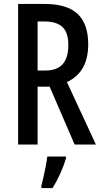

<svg xmlns="http://www.w3.org/2000/svg" viewBox="-20 -785 517 975"><path d="M206 -765Q321 -765 374.5 -714Q428 -663 428 -560Q428 -491 402 -443Q376 -395 320 -368L467 -51H359L232 -345H171V-51H72V-765ZM205 -676H171V-427H212Q327 -427 327 -556Q327 -620 297 -648Q267 -676 205 -676ZM315 20Q304 57 285.5 97.5Q267 138 247 170H190V159Q195 141 201 113.5Q207 86 212.5 58Q218 30 220 10H315Z"/></svg>

Font: Noto Sans Tamil UI ExtraCondensed Medium
Style: Regular
Weight: 500
Width: 2
Designer: Jelle Bosma - Monotype Design Team
Foundry: Monotype Imaging Inc.
Version: Version 2.004; ttfautohint (v1.8.4.7-5d5b)